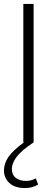

<svg xmlns="http://www.w3.org/2000/svg" viewBox="-26 -720 282 971"><path d="M100 231Q49 231 21.5 205.5Q-6 180 -6 142Q-6 107 16.5 74Q39 41 95 0H92V-700H144V0Q81 42 57.5 74Q34 106 34 134Q34 164 54 179.5Q74 195 106 195Q119 195 132 191.5Q145 188 155 182L167 213Q139 231 100 231Z"/></svg>

Font: Red Hat Text VF
Style: Regular
Weight: 300
Designer: Pentagram, MCKL
Foundry: Pentagram, MCKL
Version: Version 1.023